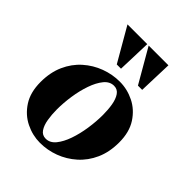

<svg xmlns="http://www.w3.org/2000/svg" viewBox="-206 -836 962 962"><g transform="rotate(45 275.5 -355.0)"><path d="M309 -490Q362 -490 410.5 -466Q459 -442 490.5 -393.5Q522 -345 522 -272Q522 -204 498.5 -151.5Q475 -99 434.5 -63Q394 -27 344.5 -8.5Q295 10 242 10Q190 10 141 -14Q92 -38 60.5 -86.5Q29 -135 29 -208Q29 -276 52.5 -328.5Q76 -381 116.5 -417Q157 -453 207 -471.5Q257 -490 309 -490ZM248 -25Q278 -25 300 -52Q322 -79 337 -122Q352 -165 359.5 -215.5Q367 -266 367 -312Q367 -349 361.5 -381.5Q356 -414 342 -434.5Q328 -455 303 -455Q273 -455 251 -428Q229 -401 214 -358Q199 -315 191.5 -265Q184 -215 184 -168Q184 -132 189.5 -99Q195 -66 209 -45.5Q223 -25 248 -25ZM133 -720H273L267 -540H237ZM283 -720H423L417 -540H387Z"/></g></svg>

Font: Brygada 1918
Style: Italic
Weight: 400
Italic angle: -8°
Designer: Mateusz Machalski | Borys Kosmynka | Przemek Hoffer
Foundry: NIEPODLEGLA 2018
Version: Version 3.006